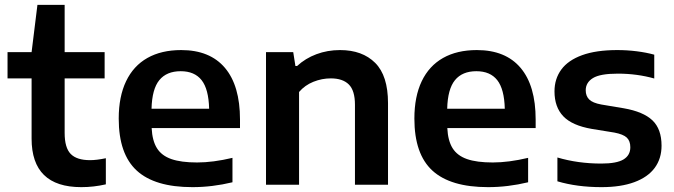

<svg xmlns="http://www.w3.org/2000/svg" viewBox="-20 -760 2774 790"><path d="M415.5 -109V-1.5Q365.5 10 314.5 10Q110 10 110 -189.5V-437.5H11V-545.5H110L134 -740H246V-545.5H410.5V-437.5H246V-213Q246 -152 271 -126.5Q296 -101 350.5 -101Q377.5 -101 415.5 -109Z M967.5 -233H604Q606.5 -181 625.8 -150.2Q645 -119.5 685 -105.5Q725 -91.5 791 -91.5Q856.5 -91.5 936.5 -110.5V-10Q853.5 10 771.5 10Q617 10 542.8 -58Q468.5 -126 468.5 -272Q468.5 -362.5 498.8 -425.8Q529 -489 586.5 -521.5Q644 -554 725.5 -554Q843.5 -554 905.5 -480.8Q967.5 -407.5 967.5 -268ZM603.5 -312.5H840.5Q838.5 -393.5 809.5 -430.2Q780.5 -467 723.5 -467Q665.5 -467 635.5 -430.2Q605.5 -393.5 603.5 -312.5Z M1074.5 -545.5H1186.5L1195.5 -488.5H1202.5Q1236.5 -520 1282 -537Q1327.5 -554 1379 -554Q1471 -554 1523.8 -501.2Q1576.5 -448.5 1576.5 -336V0H1440.5V-329Q1440.5 -387.5 1415.2 -412.5Q1390 -437.5 1341 -437.5Q1304.5 -437.5 1269.5 -423.5Q1234.5 -409.5 1210.5 -381.5V0H1074.5Z M2184 -233H1820.5Q1823 -181 1842.2 -150.2Q1861.5 -119.5 1901.5 -105.5Q1941.5 -91.5 2007.5 -91.5Q2073 -91.5 2153 -110.5V-10Q2070 10 1988 10Q1833.5 10 1759.2 -58Q1685 -126 1685 -272Q1685 -362.5 1715.2 -425.8Q1745.5 -489 1803 -521.5Q1860.5 -554 1942 -554Q2060 -554 2122 -480.8Q2184 -407.5 2184 -268ZM1820 -312.5H2057Q2055 -393.5 2026 -430.2Q1997 -467 1940 -467Q1882 -467 1852 -430.2Q1822 -393.5 1820 -312.5Z M2273.5 -14V-112Q2358 -87 2454 -87Q2517.5 -87 2545.5 -104Q2573.5 -121 2573.5 -154Q2573.5 -180 2559 -193.8Q2544.5 -207.5 2508 -214.5L2415.5 -229.5Q2334 -243.5 2297.8 -281.5Q2261.5 -319.5 2261.5 -384Q2261.5 -435.5 2289.5 -473.8Q2317.5 -512 2375.2 -533Q2433 -554 2520 -554Q2560.5 -554 2600 -549Q2639.5 -544 2672 -535V-437Q2601 -457 2522 -457Q2449.5 -457 2419.8 -438.8Q2390 -420.5 2390 -388.5Q2390 -365 2404.2 -350.8Q2418.5 -336.5 2454 -330L2546.5 -314.5Q2627 -300.5 2664.5 -264.8Q2702 -229 2702 -160.5Q2702 -107.5 2673.8 -69.2Q2645.5 -31 2590 -10.5Q2534.5 10 2455 10Q2354 10 2273.5 -14Z"/></svg>

Font: Encode Sans Semi Expanded SmBd
Style: Regular
Weight: 600
Width: 6
Designer: Multiple Designers
Foundry: Impallari Type
Version: Version 2.000